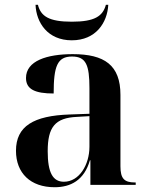

<svg xmlns="http://www.w3.org/2000/svg" viewBox="-20 -775 625 805"><path d="M281 -606C382 -606 430 -680 434 -755H424C411 -707 377 -684 281 -684C185 -684 151 -707 139 -755H129C132 -680 180 -606 281 -606ZM209 10C276 10 333 -19 357 -103H359V0H549V-10H546C501 -10 485 -26 485 -78V-377C485 -502 418 -548 285 -548C177 -548 89 -520 89 -448C89 -400 128 -383 205 -383C205 -497 220 -538 282 -538C341 -538 355 -502 355 -405V-298L272 -295C121 -290 47 -246 47 -143C47 -49 108 10 209 10ZM248 -13C202 -13 180 -50 180 -141C180 -241 210 -281 303 -285L355 -288V-160C355 -84 312 -13 248 -13Z"/></svg>

Font: Noto Serif Display SemiBold
Style: Regular
Weight: 600
Designer: Monotype Design Team
Foundry: Monotype Imaging Inc.
Version: Version 2.009